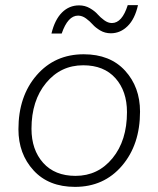

<svg xmlns="http://www.w3.org/2000/svg" viewBox="-20 -721 619 750"><path d="M519 -701Q507 -647 478.5 -619Q450 -591 413 -591Q390 -591 371.5 -602Q353 -613 342 -625.5Q331 -638 316 -649Q301 -660 285 -660Q245 -660 221 -590H181Q194 -644 222 -672Q250 -700 289 -700Q312 -700 331 -689Q350 -678 361 -665.5Q372 -653 387 -642Q402 -631 417 -631Q457 -631 479 -701ZM273 9Q170 9 111 -55.5Q52 -120 52 -216Q52 -345 123 -427Q194 -509 307 -509Q410 -509 468.5 -445Q527 -381 527 -285Q527 -156 456.5 -73.5Q386 9 273 9ZM275 -34Q363 -34 419.5 -103Q476 -172 476 -283Q476 -365 431 -415.5Q386 -466 305 -466Q217 -466 160 -397Q103 -328 103 -218Q103 -136 148.5 -85Q194 -34 275 -34Z"/></svg>

Font: Elaine Sans Light
Style: Italic
Weight: 300
Italic angle: -13°
Designer: Wei Huang
Foundry: Wei Huang
Version: Version 2.001;December 24, 2019;FontCreator 12.0.0.2547 64-b